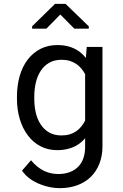

<svg xmlns="http://www.w3.org/2000/svg" viewBox="-20 -773 640 1001"><path d="M68.4 -268.6V-258.3Q68.4 -201.7 83 -152.6Q97.7 -103.5 125 -67.4Q151.9 -31.2 190.9 -10.7Q230 9.8 278.3 9.8Q307.1 9.8 332 3.7Q356.9 -2.4 377.4 -13.7Q390.6 -21 402.1 -30.8Q413.6 -40.5 423.8 -52.2V-6.8Q423.8 27.3 414.1 53.7Q404.3 80.1 386.2 97.7Q367.7 115.7 341.8 125Q315.9 134.3 283.7 134.3Q265.6 134.3 247.6 130.6Q229.5 127 211.4 118.7Q193.4 110.4 175.8 96.4Q158.2 82.5 141.6 62.5L94.7 116.7Q112.8 142.6 137.9 160.2Q163.1 177.7 190.4 188Q217.3 198.7 243.7 203.4Q270 208 290.5 208Q340.3 208 381.3 193.4Q422.4 178.7 452.1 150.4Q481.4 122.1 497.8 81.5Q514.2 41 514.2 -11.2V-528.3H432.1L427.7 -470.7Q418.5 -482.4 408 -492.2Q397.5 -502 385.7 -509.3Q364.3 -523.4 337.6 -530.8Q311 -538.1 279.3 -538.1Q230 -538.1 190.9 -518.1Q151.9 -498 124.5 -462.4Q97.2 -426.8 82.8 -377.2Q68.4 -327.6 68.4 -268.6ZM158.7 -258.3V-268.6Q158.7 -307.1 166.7 -342Q174.8 -377 192.4 -403.8Q209.5 -430.2 236.6 -445.8Q263.7 -461.4 301.8 -461.4Q324.2 -461.4 342.8 -455.8Q361.3 -450.2 376.5 -440.4Q391.6 -430.2 403.3 -416.5Q415 -402.8 423.8 -386.2V-144Q415 -127 403.3 -112.8Q391.6 -98.6 377 -88.4Q361.8 -78.1 343 -72.5Q324.2 -66.9 300.8 -66.9Q263.2 -66.9 236.3 -82.3Q209.5 -97.7 192.4 -124Q174.8 -150.4 166.7 -185.1Q158.7 -219.7 158.7 -258.3ZM442.9 -635.7 321.8 -752.9H267.1L147.5 -636.2V-623.5H221.7L294.4 -697.3L367.7 -623.5H442.9Z"/></svg>

Font: Roboto Mono
Style: Regular
Weight: 400
Monospace: yes
Designer: Google
Version: Version 3.000